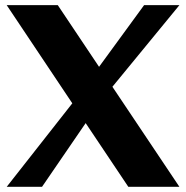

<svg xmlns="http://www.w3.org/2000/svg" viewBox="-20 -723 719 743"><path d="M674.3 0H476.6L311.5 -246.6L142.6 0H5.9L259.8 -323.2L5.9 -703.1H203.6L363.3 -464.4L537.6 -703.1H674.3L415 -387.2Z"/></svg>

Font: Aclonica
Style: Regular
Weight: 400
Version: Version 1.001